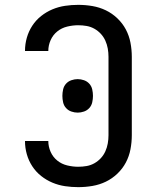

<svg xmlns="http://www.w3.org/2000/svg" viewBox="-20 -763 640 791"><path d="M302 8Q275 8 248 4Q221 0 196 -10.5Q171 -21 149.5 -38Q128 -55 113 -78Q98 -101 90.5 -127.5Q83 -154 83 -181V-182H179Q179 -159 188.5 -137.5Q198 -116 216 -101.5Q234 -87 257 -81.5Q280 -76 302 -76Q320 -76 337 -79Q354 -82 369 -90.5Q384 -99 395.5 -111.5Q407 -124 414 -139.5Q421 -155 424 -172Q427 -189 427 -206V-529Q427 -546 424 -563Q421 -580 414 -595.5Q407 -611 395.5 -623.5Q384 -636 369 -644.5Q354 -653 337 -656Q320 -659 302 -659Q280 -659 257 -653.5Q234 -648 216 -633.5Q198 -619 188.5 -597.5Q179 -576 179 -553H83V-554Q83 -581 90.5 -607.5Q98 -634 113 -657Q128 -680 149.5 -697Q171 -714 196 -724.5Q221 -735 248 -739Q275 -743 302 -743Q332 -743 361 -738Q390 -733 416 -720.5Q442 -708 463.5 -687.5Q485 -667 498.5 -641.5Q512 -616 517.5 -587Q523 -558 523 -529V-206Q523 -177 517.5 -148Q512 -119 498.5 -93.5Q485 -68 463.5 -47.5Q442 -27 416 -14.5Q390 -2 361 3Q332 8 302 8ZM300 -299Q287 -299 274 -303.5Q261 -308 252 -318Q243 -328 240 -341.5Q237 -355 237 -368Q237 -381 240 -394.5Q243 -408 252 -418Q261 -428 274 -432.5Q287 -437 300 -437Q313 -437 326 -432.5Q339 -428 348 -418Q357 -408 360 -394.5Q363 -381 363 -368Q363 -355 360 -341.5Q357 -328 348 -318Q339 -308 326 -303.5Q313 -299 300 -299Z"/></svg>

Font: Iosevka Aile Medium
Style: Regular
Weight: 500
Designer: Belleve Invis
Foundry: Belleve Invis
Version: Version 27.3.5; ttfautohint (v1.8.4)